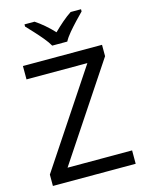

<svg xmlns="http://www.w3.org/2000/svg" viewBox="-137 -1026 846 1109"><g transform="rotate(-15 286.0 -472.0)"><path d="M533 0H38V-68L414 -634H50V-714H523V-646L147 -80H533ZM244 -784Q231 -807 209 -833.5Q187 -860 163 -886Q139 -912 121 -931V-944H181Q207 -927 235 -903Q263 -879 288 -852Q315 -879 343 -903Q371 -927 397 -944H459V-931Q440 -912 415.5 -886Q391 -860 368.5 -833.5Q346 -807 334 -784Z"/></g></svg>

Font: Noto Sans Glagolitic
Style: Regular
Weight: 400
Designer: Monotype Design Team
Foundry: Monotype Imaging Inc.
Version: Version 2.004; ttfautohint (v1.8.4.7-5d5b)